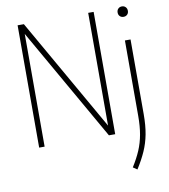

<svg xmlns="http://www.w3.org/2000/svg" viewBox="-102 -828 1005 1144"><g transform="rotate(-10 401.0 -256.5)"><path d="M82 0V-740H120L509 -58V-740H542V0H504L115 -682V0ZM636 230 611 213Q641 165.5 659.8 121.5Q678.5 77.5 687.2 28.5Q696 -20.5 696 -83V-540H730V-88Q730 -19.5 720 33Q710 85.5 689.2 132.2Q668.5 179 636 230ZM713 -680Q699.5 -680 690.8 -688.5Q682 -697 682 -711Q682 -725.5 690.8 -734.2Q699.5 -743 713 -743Q726.5 -743 735.2 -734.2Q744 -725.5 744 -711Q744 -697 735.2 -688.5Q726.5 -680 713 -680Z"/></g></svg>

Font: Encode Sans Condensed Condensed Thin
Style: Regular
Weight: 100
Width: 3
Designer: Multiple Designers
Foundry: Impallari Type
Version: Version 3.000; ttfautohint (v1.8.3) -l 8 -r 50 -G 200 -x 14 